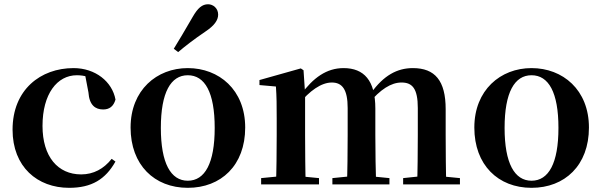

<svg xmlns="http://www.w3.org/2000/svg" viewBox="-20 -875 2854 911"><path d="M308.1 16.2C415.1 16.2 480.4 -24.3 527.8 -108.4L509.9 -121.4C472.4 -73.9 423.7 -47.5 365.2 -47.5C254.4 -47.5 181.7 -131.7 181.7 -277.6C181.7 -429.2 251 -518 344.6 -518C380 -518 411.3 -508.7 449.7 -486.3L381.8 -530.1L399.6 -436.8C403.7 -376.1 432.2 -355.6 469.4 -355.6C499.3 -355.6 518.6 -370.4 528 -402.4C512.5 -488.1 432 -551.9 329 -551.9C172.7 -551.9 39.6 -449.7 39.6 -259.7C39.6 -82.8 157.9 16.2 308.1 16.2Z M871 16.2C1028.7 16.2 1143.4 -90.2 1143.4 -269.8C1143.4 -449.1 1019 -551.9 871 -551.9C723.7 -551.9 599.6 -447.6 599.6 -269.8C599.6 -92.4 712.5 16.2 871 16.2ZM871 -17.5C790.3 -17.5 743.2 -100.3 743.2 -268.1C743.2 -436.6 790.3 -518 871 -518C952.2 -518 998.7 -436.6 998.7 -268.1C998.7 -100.3 952.2 -17.5 871 -17.5ZM804.6 -643.7 825.2 -627.8C859.7 -656.7 895.2 -684.8 955.1 -725.6C997.1 -753.6 1015.1 -779.2 1015.1 -805.7C1015.1 -836.1 990.9 -854.8 967.4 -854.8C939 -854.8 918.3 -836.8 894.2 -794.7C855.1 -726.8 830.1 -685.5 804.6 -643.7Z M1219 0H1493.6V-29.9L1387.7 -40.2H1324.6L1219 -29.9ZM1289.2 0H1430.6C1428.6 -50.2 1427.6 -165.6 1427.6 -234.8V-431L1420.2 -541.7L1407.2 -550.4L1211.1 -495.2V-471.4L1289.2 -464.5C1292.6 -415.2 1292.9 -377 1292.9 -311.2V-234.8C1292.9 -165.6 1291.9 -50.2 1289.2 0ZM1557.1 0H1827.8V-29.9L1723.6 -40.2H1659.5L1557.1 -29.9ZM1625.9 0H1764.6C1762.6 -50.2 1760.9 -162.8 1760.9 -234.8V-360.5C1760.9 -492.9 1707 -551.9 1610.1 -551.9C1529.9 -551.9 1466.3 -506.5 1407.3 -425.7H1391L1396.2 -379.4C1449.3 -444.9 1504.8 -483.5 1554.4 -483.5C1604.3 -483.5 1629.6 -449.9 1629.6 -362.5V-234.8C1629.6 -162.8 1628.6 -50.2 1625.9 0ZM1892.8 0H2162.3V-29.9L2056.8 -40.2H1990.8L1892.8 -29.9ZM1959.1 0H2097.6C2095.6 -50.2 2094.6 -162.8 2094.6 -234.8V-357C2094.6 -492.2 2043.9 -551.9 1938.9 -551.9C1864.3 -551.9 1800.6 -517.1 1740.7 -433.9H1721.1L1728 -382.8C1784.8 -451.5 1836.1 -483.5 1885.1 -483.5C1936.3 -483.5 1962.4 -455.1 1962.4 -362.5V-234.8C1962.4 -162.8 1961.4 -50.2 1959.1 0Z M2502 16.2C2659.7 16.2 2774.4 -90.2 2774.4 -269.8C2774.4 -449.1 2650 -551.9 2502 -551.9C2354.7 -551.9 2230.6 -447.6 2230.6 -269.8C2230.6 -92.4 2343.5 16.2 2502 16.2ZM2502 -17.5C2421.3 -17.5 2374.2 -100.3 2374.2 -268.1C2374.2 -436.6 2421.3 -518 2502 -518C2583.2 -518 2629.7 -436.6 2629.7 -268.1C2629.7 -100.3 2583.2 -17.5 2502 -17.5Z"/></svg>

Font: Source Han Serif CN VF
Style: Regular
Weight: 250
Designer: Ryoko NISHIZUKA 西塚涼子 (kana & ideographs); Frank Grießhammer (Latin, Greek & Cyrillic); Wenlong ZHANG 张文龙 (bopomofo); San
Foundry: Adobe
Version: Version 2.002;hotconv 1.1.0;makeotfexe 2.6.0